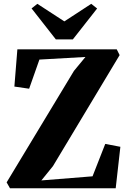

<svg xmlns="http://www.w3.org/2000/svg" viewBox="-20 -1008 684 1028"><path d="M33.5 0 15.5 -31.5 376 -628.5 437.5 -703 191 -689 136 -533 57 -544.5 73 -744H605L620.5 -713L263.5 -118.5L201.5 -42L475.5 -64L543.5 -237.5L624.5 -222L599.5 0ZM279 -797 149 -963 180 -987.5 324.5 -893.5 468.5 -987.5 500 -962.5 370 -797Z"/></svg>

Font: Merriweather 96pt ExtraBold
Style: Regular
Weight: 800
Version: Version 2.100